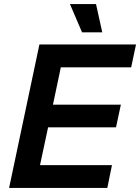

<svg xmlns="http://www.w3.org/2000/svg" viewBox="-20 -930 693 950"><path d="M386 -770H486L455 -910H326ZM25 0H511L534 -113H178L218 -300H554L578 -412H242L281 -597H629L653 -710H175Z"/></svg>

Font: Geist SemiBold
Style: Italic
Weight: 600
Italic angle: -12°
Designer: Basement.studio, Andrés Briganti, Mateo Zaragoza
Foundry: Basement.studio, Vercel, Andrés Briganti, Guido Ferreyra, Mateo Zaragoza
Version: Version 1.500